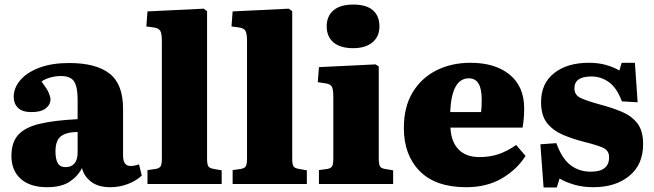

<svg xmlns="http://www.w3.org/2000/svg" viewBox="-20 -806 2864 841"><path d="M186 14Q112 14 71 -22.5Q30 -59 30 -123Q30 -183 60.5 -216Q91 -249 155 -264Q219 -279 320 -284V-371Q320 -424 305 -448.5Q290 -473 246 -473Q224 -473 200.5 -466.5Q177 -460 162 -449Q186 -417 193.5 -399.5Q201 -382 201 -371Q201 -347 180 -331Q159 -315 118 -315Q78 -315 59 -333.5Q40 -352 40 -382Q40 -421 69 -455Q98 -489 152.5 -509.5Q207 -530 283 -530Q400 -530 459.5 -484Q519 -438 519 -330V-125Q519 -79 552 -79Q569 -79 589 -86L601 -37Q577 -14 540 0Q503 14 464 14Q410 14 379 -10Q348 -34 339 -70Q322 -35 285.5 -10.5Q249 14 186 14ZM267 -74Q293 -74 306.5 -90.5Q320 -107 320 -137V-228Q268 -227 245.5 -208Q223 -189 223 -143Q223 -109 233 -91.5Q243 -74 267 -74Z M626 0V-61L662 -66Q678 -69 683.5 -77.5Q689 -86 689 -114V-626Q689 -659 682 -671Q675 -683 652 -686L621 -690L626 -756L872 -768L887 -757V-112Q887 -86 892.5 -77.5Q898 -69 917 -66L951 -60V0Z M999 0V-61L1035 -66Q1051 -69 1056.5 -77.5Q1062 -86 1062 -114V-626Q1062 -659 1055 -671Q1048 -683 1025 -686L994 -690L999 -756L1245 -768L1260 -757V-112Q1260 -86 1265.5 -77.5Q1271 -69 1290 -66L1324 -60V0Z M1527 -595Q1471 -595 1441 -620Q1411 -645 1411 -691Q1411 -735 1440.5 -760.5Q1470 -786 1527 -786Q1585 -786 1613.5 -761Q1642 -736 1642 -690Q1642 -646 1611.5 -620.5Q1581 -595 1527 -595ZM1377 0V-61L1414 -66Q1430 -69 1435 -78Q1440 -87 1440 -113V-381Q1440 -413 1434 -425.5Q1428 -438 1405 -441L1372 -446L1377 -512L1625 -524L1639 -515V-113Q1639 -89 1643.5 -79Q1648 -69 1666 -66L1702 -60V0Z M2022 14Q1888 14 1818.5 -56.5Q1749 -127 1749 -245Q1749 -338 1787.5 -401.5Q1826 -465 1892 -498Q1958 -531 2041 -531Q2149 -531 2212.5 -479Q2276 -427 2276 -331Q2276 -288 2269 -247H1953Q1956 -185 1988.5 -151.5Q2021 -118 2080 -118Q2127 -118 2164.5 -131Q2202 -144 2241 -171L2282 -123Q2244 -63 2178 -24.5Q2112 14 2022 14ZM1952 -315H2087Q2089 -330 2089.5 -343.5Q2090 -357 2090 -371Q2090 -463 2034 -463Q1958 -463 1952 -315Z M2361 15 2347 -174 2417 -179Q2441 -112 2478.5 -83Q2516 -54 2568 -54Q2648 -54 2648 -117Q2648 -148 2619 -160Q2590 -172 2537 -185Q2490 -197 2447 -215Q2404 -233 2377 -266Q2350 -299 2350 -359Q2350 -441 2407.5 -486Q2465 -531 2559 -531Q2601 -531 2634.5 -521.5Q2668 -512 2693 -497L2703 -531H2761L2773 -358L2704 -362Q2682 -421 2647.5 -446Q2613 -471 2570 -471Q2496 -471 2496 -419Q2496 -389 2525 -376Q2554 -363 2609 -348Q2662 -334 2704.5 -316Q2747 -298 2772 -265.5Q2797 -233 2797 -175Q2797 -85 2736.5 -35.5Q2676 14 2579 14Q2533 14 2495.5 3Q2458 -8 2431 -24L2419 15Z"/></svg>

Font: Literata 36pt ExtraBold
Style: Regular
Weight: 800
Designer: Latin by Veronika Burian and Jose Scaglione. Greek by Irene Vlachou. Cyrillic by Vera Evstafieva.
Foundry: TypeTogether
Version: Version 3.002